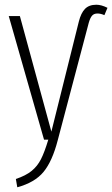

<svg xmlns="http://www.w3.org/2000/svg" viewBox="-20 -590 474 811"><path d="M47 166Q89 152 113.5 132Q138 112 153 82.5Q168 53 184 0H166L17 -522H64L197 -34L313 -499Q322 -535 339 -552.5Q356 -570 387 -570Q408 -570 434 -557L421 -526Q405 -533 392 -533Q377 -533 369 -524Q361 -515 355 -494L224 2Q201 91 164 136Q127 181 53 201Z"/></svg>

Font: Fira Sans Extra Condensed ExtraLight
Style: Regular
Weight: 275
Width: 1
Designer: Carrois Corporate & Edenspiekermann AG
Foundry: Carrois Corporate GbR & Edenspiekermann AG
Version: Version 4.203